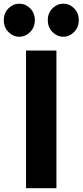

<svg xmlns="http://www.w3.org/2000/svg" viewBox="-72 -994 436 1014"><path d="M65.5 0V-727H226V0ZM30 -800Q-2.5 -800 -27.2 -824.8Q-52 -849.5 -52 -887.5Q-52 -925.5 -27.2 -950Q-2.5 -974.5 30 -974.5Q62.5 -974.5 87.2 -950Q112 -925.5 112 -887.5Q112 -849.5 87.2 -824.8Q62.5 -800 30 -800ZM262 -800Q230 -800 205.2 -824.8Q180.5 -849.5 180.5 -887.5Q180.5 -925.5 205.2 -950Q230 -974.5 262 -974.5Q295 -974.5 319.5 -950Q344 -925.5 344 -887.5Q344 -849.5 319.2 -824.8Q294.5 -800 262 -800Z"/></svg>

Font: Spline Sans
Style: Bold
Weight: 700
Designer: Eben Sorkin, Mirko Velimirovic
Foundry: Sorkin Type
Version: Version 1.000; ttfautohint (v1.8.3)